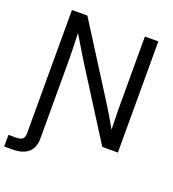

<svg xmlns="http://www.w3.org/2000/svg" viewBox="-195 -852 1067 1181"><g transform="rotate(20 339.0 -262.0)"><path d="M72.3 -727.5V79.1C72.3 113.8 58.1 127.9 16.6 127.9H-32.2V204.1H21.5C111.8 204.1 160.2 162.1 160.2 83V-421.9C160.2 -454.1 159.2 -516.6 155.8 -606.9C208 -519.5 249 -452.1 269 -420.9L535.6 0H637.7V-727.5H549.8V-257.8C549.8 -233.4 551.3 -170.4 552.7 -119.6C523.4 -171.4 490.2 -226.6 473.1 -253.9L173.3 -727.5Z"/></g></svg>

Font: Raveo Display Display
Style: Regular
Weight: 400
Designer: Jakub Foglar, Rasmus Andersson (Inter)
Foundry: Jakubfoglar.com
Version: Version 1.100;Glyphs 3.2.3 (3260)